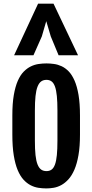

<svg xmlns="http://www.w3.org/2000/svg" viewBox="-20 -1029 508 1056"><path d="M234.9 7.3C247.9 7.3 261.5 6.1 275.6 3.7C289.8 1.2 303.7 -3.7 317.4 -11.2C331.1 -18.7 344.1 -29.2 356.4 -42.7C368.8 -56.2 379.7 -73.9 389.2 -95.7C398.6 -117.5 406.1 -144.2 411.6 -175.8C417.2 -207.4 419.9 -245 419.9 -288.6V-394C419.9 -438 417.2 -475.7 411.9 -507.1C406.5 -538.5 399.2 -564.8 389.9 -585.9C380.6 -607.1 369.9 -623.9 357.7 -636.5C345.5 -649 332.5 -658.4 318.8 -664.8C305.2 -671.1 291.2 -675.3 276.9 -677.2C262.5 -679.2 248.7 -680.2 235.4 -680.2C221.4 -680.2 207 -679.1 192.4 -677C177.7 -674.9 163.5 -670.5 149.7 -663.8C135.8 -657.1 122.7 -647.5 110.4 -635C98 -622.5 87.2 -605.6 77.9 -584.5C68.6 -563.3 61.3 -537.2 55.9 -506.1C50.5 -475 47.9 -437.7 47.9 -394V-288.6C47.9 -244.3 50.5 -206.2 55.7 -174.3C60.9 -142.4 68 -115.6 77.1 -93.8C86.3 -71.9 96.9 -54.4 109.1 -41C121.3 -27.7 134.4 -17.4 148.2 -10.3C162 -3.1 176.4 1.6 191.2 3.9C206 6.2 220.5 7.3 234.9 7.3ZM235.8 -87.9C224.1 -87.9 214.3 -90.7 206.3 -96.4C198.3 -102.1 191.7 -111.5 186.5 -124.5C181.3 -137.5 177.6 -154.7 175.3 -176C173 -197.3 171.9 -223.8 171.9 -255.4V-420.9C171.9 -452.5 173 -479 175.3 -500.5C177.6 -522 181.3 -539.3 186.5 -552.5C191.7 -565.7 198.3 -575.2 206.3 -581.1C214.3 -586.9 224.1 -589.8 235.8 -589.8C246.9 -589.8 256.3 -586.9 263.9 -581.1C271.6 -575.2 277.8 -565.7 282.5 -552.5C287.2 -539.3 290.6 -522 292.7 -500.5C294.8 -479 295.9 -452.5 295.9 -420.9V-255.4C295.9 -223.8 294.8 -197.3 292.7 -176C290.6 -154.7 287.2 -137.5 282.5 -124.5C277.8 -111.5 271.6 -102.1 263.9 -96.4C256.3 -90.7 246.9 -87.9 235.8 -87.9ZM259.3 -828.6 302.2 -725.1H409.2L274.4 -1008.8H189.5L57.6 -725.1H164.1L210 -828.6L234.4 -912.6Z"/></svg>

Font: Fjalla One
Style: Regular
Weight: 400
Designer: Irina Smirnova
Foundry: Irina Smirnova
Version: Version 1.001